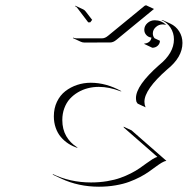

<svg xmlns="http://www.w3.org/2000/svg" viewBox="-20 -684 710 726"><path d="M255.6 -540 256.6 -541.7Q262.5 -539.1 268.6 -539.1H366.2Q377.2 -539.1 388.7 -548.8L526.9 -662.1L532.2 -664.1L562.3 -650.1L419.7 -533Q408.2 -523.4 396.5 -523.4L298.6 -523.2Q292 -523.2 285.6 -526.1ZM263.7 -660.9 264.9 -662.4 294.9 -648.4Q300 -646 304.4 -640.1L327.1 -610.6L328.6 -609.1L321.3 -599.6H313.5L272.9 -653.1Q268.8 -658.7 263.7 -660.9ZM178.5 -26.4Q244.9 5.9 324.2 5.9Q356 5.9 384.8 1.1Q413.6 -3.7 434.9 -11.4Q456.3 -19 475 -28.6Q493.7 -38.1 508.1 -48.1Q522.5 -58.1 534.1 -66.7Q545.7 -75.2 556.3 -81.9Q566.9 -88.6 575 -90.8Q565.7 -99.1 535.4 -125.5Q505.1 -151.9 479.5 -174.3Q453.9 -196.8 448.2 -201.7L447.3 -205.1L477.3 -191.2L609.1 -75.9Q601.3 -74.7 591.2 -68.6Q581.1 -62.5 569.3 -53.8Q557.6 -45.2 543.2 -34.9Q528.8 -24.7 509.6 -14.6Q490.5 -4.6 468.6 3.5Q446.8 11.7 417 16.8Q387.2 22 354.2 22Q276.9 22 211.7 -8.5L181.6 -22.7ZM183.6 -244.1Q183.6 -274.7 195.4 -299.3Q207.3 -324 227.2 -339.4Q247.1 -354.7 271.7 -362.9Q296.4 -371.1 323.2 -371.1Q381.8 -371.1 439.5 -338.9L434.6 -339.1Q393.1 -355.5 353.5 -355.5Q332.5 -355.5 312.6 -350.5Q292.7 -345.5 275 -335.1Q257.3 -324.7 244.1 -310.2Q231 -295.7 223.3 -275Q215.6 -254.4 215.6 -230Q215.6 -195.3 230.5 -169.4Q245.4 -143.6 271.2 -127.4L273.7 -124.5Q254.4 -130.6 238.4 -141Q222.4 -151.4 210 -166.1Q197.5 -180.9 190.6 -200.9Q183.6 -220.9 183.6 -244.1ZM494.1 -313Q494.1 -360.6 581.1 -437.5Q637.7 -482.9 637.7 -535.2Q637.7 -559.8 624.5 -579.6Q611.3 -599.4 590.3 -608.2L594.2 -608.4L624.5 -594.5Q645 -585 657.5 -565.4Q669.9 -545.9 669.9 -521.5Q669.9 -467.8 612.1 -421.4Q526.1 -345.9 526.1 -299.1Q526.1 -288.3 530.5 -278.1L500.5 -292.2L496.1 -298.6Q494.1 -305.9 494.1 -313ZM525.6 -571.3Q525.6 -586.2 537.5 -596.8Q549.3 -607.4 565.4 -607.4Q589.8 -607.4 608.4 -590.1L605 -590.6Q599.9 -591.8 595.7 -591.8Q580.3 -591.8 569.1 -581.5Q557.9 -571.3 557.9 -557.4Q557.9 -547.1 564.5 -539.3L584.7 -529.8Q584.7 -518.8 576.3 -511.1Q567.9 -503.4 555.9 -503.4L525.9 -517.6V-519.5Q535.6 -519.5 543.6 -525.5Q551.5 -531.5 552.5 -542Q541.3 -543 533.4 -551.4Q525.6 -559.8 525.6 -571.3Z"/></svg>

Font: AgreloyOut1
Style: Medium
Weight: 400
Designer: gluk
Foundry: gluk
Version: Version 0.27